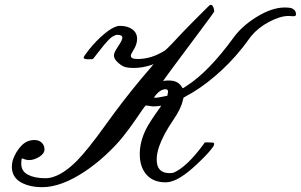

<svg xmlns="http://www.w3.org/2000/svg" viewBox="-20 -737 1244 794"><path d="M615 -297Q608 -297 597.5 -299Q587 -301 584 -301Q581 -301 569 -283.5Q557 -266 536 -235.5Q515 -205 487.5 -170.5Q460 -136 418 -97Q376 -58 331 -28Q233 37 155 37Q102 37 66.5 17Q31 -3 29 -44Q29 -63 34 -78Q46 -111 68.5 -134.5Q91 -158 123 -158Q141 -158 152.5 -147Q164 -136 164 -119Q164 -102 142.5 -88.5Q121 -75 100 -75Q88 -75 72 -82Q68 -82 68 -59Q68 -29 95.5 -14.5Q123 0 167 0Q187 0 205 -7Q248 -22 298 -72Q343 -118 412 -214Q490 -323 563 -410Q570 -419 582.5 -433Q595 -447 603.5 -457.5Q612 -468 615 -472L605 -468Q568 -456 533 -456Q506 -456 492.5 -461.5Q479 -467 463 -483Q451 -496 451 -508Q451 -519 467 -543Q486 -571 486 -581Q486 -593 465 -593Q457 -593 444 -585Q430 -575 411 -552Q392 -529 378.5 -511Q365 -493 364 -493Q364 -492 347 -492Q345 -492 343 -492Q326 -492 326 -499Q326 -504 349 -533Q379 -570 411.5 -597Q444 -624 466 -629Q469 -630 477 -630Q508 -630 527.5 -615.5Q547 -601 547 -576Q547 -552 529 -525Q521 -512 521 -506Q521 -493 549 -493Q606 -493 660 -527Q667 -531 690 -555L736 -604Q750 -619 777 -646Q804 -673 825 -694Q846 -715 848 -716Q850 -717 852 -717Q858 -717 862 -707.5Q866 -698 866 -690Q866 -687 812 -615Q654 -404 654 -401Q654 -401 656 -402Q659 -402 661 -403Q665 -404 680 -404Q718 -404 734 -374Q735 -370 743 -376Q745 -377 752 -382Q843 -440 947 -583Q979 -627 1035 -663Q1091 -699 1140 -705Q1142 -705 1147 -705.5Q1152 -706 1155 -706Q1171 -706 1180 -704.5Q1189 -703 1196.5 -696.5Q1204 -690 1204 -677Q1204 -669 1191 -670Q1189 -670 1183 -670.5Q1177 -671 1174 -671Q1139 -671 1093.5 -647Q1048 -623 1019 -588Q1014 -582 999.5 -562Q985 -542 978 -534Q930 -474 869 -422Q808 -370 749 -339L739 -333L736 -322Q729 -288 696 -240Q654 -178 638 -131Q628 -102 628 -77Q628 -21 681 -21Q692 -21 698 -23Q751 -46 817 -134L827 -148H844Q861 -148 864 -146Q869 -140 859 -127Q842 -104 814 -77Q734 3 686 14Q676 17 665 17Q614 17 586 -14.5Q558 -46 558 -100Q558 -151 584 -203Q597 -230 643 -294Q647 -300 645 -300Q633 -297 615 -297ZM675 -357Q675 -368 665 -368Q640 -368 616 -333H628Q637 -334 672 -341Q675 -356 675 -357Z"/></svg>

Font: MathJax_Script
Style: Regular
Weight: 400
Version: Version 1.1